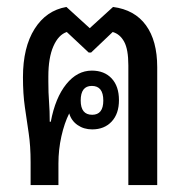

<svg xmlns="http://www.w3.org/2000/svg" viewBox="-20 -532 535 552"><path d="M68 0V-66Q68 -112 62.5 -149Q57 -186 51.5 -224Q46 -262 46 -310Q46 -396 79.5 -449Q113 -502 171 -512L238 -451L305 -512Q367 -504 399.5 -459.5Q432 -415 432 -339V0H349V-344Q349 -390 337 -412Q325 -434 304 -440L242 -381H235L172 -440Q148 -432 133.5 -399Q119 -366 119 -312V-297Q119 -265 121 -239Q123 -213 123 -182H126Q139 -251 170.5 -290Q202 -329 244 -329Q280 -329 301 -306.5Q322 -284 322 -244Q322 -205 301 -182.5Q280 -160 245 -160Q221 -160 203 -172.5Q185 -185 179 -206Q165 -178 156.5 -140Q148 -102 148 -62V0ZM245 -202Q277 -202 277 -243Q277 -285 244 -285Q212 -285 212 -243Q212 -202 245 -202Z"/></svg>

Font: Noto Sans Thai Looped UI Narrow
Style: Regular
Weight: 400
Width: 4
Designer: Cadson Demak Team
Foundry: Cadson Demak Co., Ltd.
Version: Version 1.000